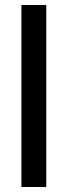

<svg xmlns="http://www.w3.org/2000/svg" viewBox="-20 -746 270 766"><path d="M65.4 -726.1H164.6V0H65.4Z"/></svg>

Font: Federo
Style: Regular
Weight: 400
Designer: Olexa M. Volochay | Cyreal.org
Foundry: Olexa M. Volochay | Cyreal.org
Version: Version 1.000